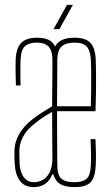

<svg xmlns="http://www.w3.org/2000/svg" viewBox="-20 -759 456 784"><path d="M118 5Q80 5 61.2 -20.8Q42.5 -46.5 40 -90Q39.5 -105 39 -118Q38.5 -131 39 -145Q40 -179.5 58.5 -211.8Q77 -244 110 -270Q128 -284.5 149.8 -298.5Q171.5 -312.5 193 -325Q193 -356 193.2 -384.8Q193.5 -413.5 193.8 -444.8Q194 -476 194 -514Q194 -539.5 187.2 -555Q180.5 -570.5 166.2 -577.8Q152 -585 129 -585Q99 -585 82.2 -570.5Q65.5 -556 64 -514Q63.5 -499.5 63.2 -482.2Q63 -465 63.2 -446.5Q63.5 -428 64 -410H45Q44.5 -428 44 -446.5Q43.5 -465 43.5 -482.2Q43.5 -499.5 44 -514Q45 -546.5 54.5 -566.5Q64 -586.5 83 -595.8Q102 -605 131 -605Q160.5 -605 178.2 -596.5Q196 -588 205 -569Q215 -588 234.8 -596.5Q254.5 -605 285 -605Q329.5 -605 349.2 -584Q369 -563 371 -514Q371.5 -500.5 371.8 -481.5Q372 -462.5 372.2 -437.2Q372.5 -412 372 -379.2Q371.5 -346.5 370 -305H213Q213 -255.5 213.2 -203.2Q213.5 -151 214 -85Q214 -44 230.5 -29.5Q247 -15 283 -15Q319 -15 334.2 -29.5Q349.5 -44 351 -85Q352 -107.5 351.8 -133.2Q351.5 -159 350 -191H370Q371.5 -159 371.8 -133Q372 -107 371 -85Q369 -37 351 -16Q333 5 285 5Q247.5 5 226.5 -7.2Q205.5 -19.5 198 -47H193Q185.5 -24.5 166.5 -9.8Q147.5 5 118 5ZM118 -15Q137 -15 153.8 -24Q170.5 -33 181.5 -53Q192.5 -73 194 -106Q193.5 -155 193.2 -203.8Q193 -252.5 193 -302Q176.5 -293 157.5 -281Q138.5 -269 110 -245Q87 -225 73.5 -199.2Q60 -173.5 59 -145Q59 -137 59.2 -121.5Q59.5 -106 60 -90Q62.5 -54 78 -34.5Q93.5 -15 118 -15ZM213 -325H351Q352.5 -391 352.5 -438.2Q352.5 -485.5 351 -514Q349 -552.5 334 -568.8Q319 -585 285 -585Q248.5 -585 231.2 -568.8Q214 -552.5 214 -514Q214 -458.5 213.5 -413.2Q213 -368 213 -325ZM198.5 -640 253.5 -739H277.5L222.5 -640Z"/></svg>

Font: Big Shoulders Thin
Style: Regular
Weight: 100
Designer: Patric King
Foundry: XO Type Co
Version: Version 2.002